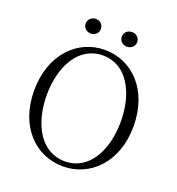

<svg xmlns="http://www.w3.org/2000/svg" viewBox="-159 -1029 1081 1173"><g transform="rotate(20 381.0 -443.0)"><path d="M264 -806C290 -806 313 -825 313 -853C313 -883 290 -901 264 -901C238 -901 214 -883 214 -853C214 -825 238 -806 264 -806ZM499 -806C525 -806 549 -825 549 -853C549 -883 525 -901 499 -901C472 -901 449 -883 449 -853C449 -825 472 -806 499 -806ZM381 15C557 15 704 -128 704 -362C704 -600 557 -742 381 -742C205 -742 58 -597 58 -362C58 -125 205 15 381 15ZM381 -18C224 -18 140 -176 140 -362C140 -548 224 -706 381 -706C538 -706 621 -548 621 -362C621 -176 538 -18 381 -18Z"/></g></svg>

Font: Noto Serif CJK KR Light
Style: Regular
Weight: 300
Designer: Ryoko NISHIZUKA 西塚涼子 (kana & ideographs); Frank Grießhammer (Latin, Greek & Cyrillic); Wenlong ZHANG 张文龙 (bopomofo); San
Foundry: Adobe
Version: Version 2.001;hotconv 1.1.0;makeotfexe 2.6.0